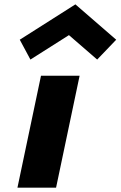

<svg xmlns="http://www.w3.org/2000/svg" viewBox="-20 -860 553 880"><path d="M70.6 -678 119.4 -587 296 -699 425.4 -587 512.6 -678 325.6 -840ZM167.9 -513H344.9L237 0H60Z"/></svg>

Font: Hussar
Style: BdOblTwo
Weight: 700
Foundry: Cannot Into Space Fonts
Version: Version 2.00